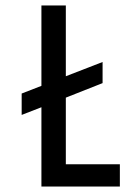

<svg xmlns="http://www.w3.org/2000/svg" viewBox="-20 -680 467 700"><path d="M131 0V-289L59 -261V-339L131 -367V-660H220V-402L354 -454V-377L220 -324V-81H417V0Z"/></svg>

Font: Bricolage Grotesque 10pt Condensed
Style: Regular
Weight: 400
Width: 3
Designer: Mathieu Triay
Foundry: Atelier Triay
Version: Version 1.000; ttfautohint (v1.8.4.7-5d5b);gftools[0.9.29]